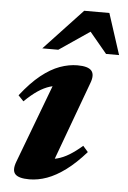

<svg xmlns="http://www.w3.org/2000/svg" viewBox="-51 -718 514 771"><g transform="rotate(5 206.0 -333.0)"><path d="M38.5 -53.5 169.5 -401 198 -371.5Q171.5 -372.5 147 -365Q122.5 -357.5 98 -341Q73.5 -324.5 45.5 -297L24 -319.5Q65 -372 103.5 -402.8Q142 -433.5 178.5 -446.8Q215 -460 249.5 -460Q292.5 -460 306.2 -443.8Q320 -427.5 307 -393.5L176 -37.5L148.5 -75Q175.5 -74 200 -80.2Q224.5 -86.5 249 -101.5Q273.5 -116.5 300.5 -140L321 -116.5Q280 -70 241.5 -41.5Q203 -13 167 0Q131 13 96 13Q53 13 39 -2.5Q25 -18 38.5 -53.5ZM102.5 -515.5 257 -680.5H358.5L412 -515.5H359.5L274.5 -617.5H317L167 -515.5Z"/></g></svg>

Font: Newsreader 16pt 16pt
Style: Bold Italic
Weight: 700
Italic angle: -17°
Version: Version 1.003